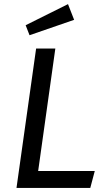

<svg xmlns="http://www.w3.org/2000/svg" viewBox="-20 -929 532 949"><path d="M158.5 -689.1H253.5L168.6 -83.7H448.4L426.2 0H61.5ZM106.8 -804.3 316.1 -908.6 346.4 -831 126 -754.9Z"/></svg>

Font: Fira Sans Variable
Style: Italic
Weight: 397
Italic angle: -8°
Designer: Carrois Corporate & Edenspiekermann AG
Foundry: Carrois Corporate GbR & Edenspiekermann AG
Version: Version 4.202